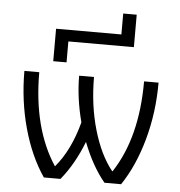

<svg xmlns="http://www.w3.org/2000/svg" viewBox="-57 -901 893 955"><g transform="rotate(5 389.5 -423.5)"><path d="M54.7 -519.5H128.9Q128.9 -240.2 247.1 -60.5H248Q322.3 -148.4 359.4 -289.1Q328.1 -408.2 328.1 -519.5H402.3Q402.3 -378.9 437.5 -257.3Q472.7 -135.7 533.2 -60.5H535.2Q652.3 -238.3 652.3 -519.5H724.6Q724.6 -370.1 687 -234.4Q649.4 -98.6 583 0H500Q436.5 -76.2 390.6 -194.3Q346.7 -81.1 280.3 0H197.3Q129.9 -98.6 92.3 -234.4Q54.7 -370.1 54.7 -519.5ZM193.4 -580.1V-742.2H519.5V-846.7H586.9V-684.6H259.8V-580.1Z"/></g></svg>

Font: GenEi M Gothic v2 Regular
Style: Regular
Weight: 400
Version: Version 2.0